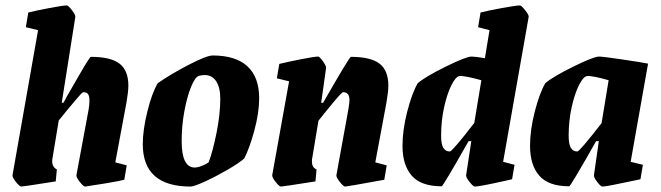

<svg xmlns="http://www.w3.org/2000/svg" viewBox="-20 -677 2430 706"><path d="M404 -80 446 -69 437 -16Q418 -11 366.5 -2.5Q315 6 293 9Q287 9 273.5 -8Q260 -25 261 -33L306 -275Q309 -293 309 -307Q309 -323 304 -330.5Q299 -338 286 -338Q282 -338 257.5 -308.5Q233 -279 222 -266L196 -234L173 -95Q172 -90 172 -83Q172 -63 189 -54L185 -10Q65 9 58 9Q52 9 38.5 -8Q25 -25 26 -33L120 -566L75 -577L84 -631Q112 -638 162 -647.5Q212 -657 226 -657Q231 -657 244.5 -639.5Q258 -622 257 -615L207 -299H213Q217 -305 219.5 -310Q222 -315 224 -319Q236 -340 273 -404Q310 -468 314 -468Q387 -468 419.5 -443Q452 -418 452 -362Q452 -340 445 -300Z M505 -147Q505 -199 522 -267.5Q539 -336 560 -371Q607 -404 673.5 -438.5Q740 -473 762 -473Q847 -473 890 -433Q933 -393 933 -316Q933 -263 915.5 -198Q898 -133 878 -94Q857 -76 814.5 -51.5Q772 -27 732.5 -9Q693 9 681 9Q505 9 505 -147ZM710 -63Q718 -65 729 -70Q740 -75 747 -80Q762 -118 776 -187.5Q790 -257 790 -314Q790 -355 775 -378Q760 -401 733 -401Q722 -401 711 -398Q697 -393 682.5 -357.5Q668 -322 658 -268.5Q648 -215 648 -158Q648 -61 696 -61Q702 -61 710 -63Z M1360 -80 1402 -69 1393 -16Q1256 9 1249 9Q1243 9 1229.5 -8Q1216 -25 1217 -33L1261 -275Q1265 -299 1265 -309Q1265 -338 1242 -338Q1237 -338 1209 -304.5Q1181 -271 1151 -233L1128 -95Q1127 -91 1127 -83Q1127 -61 1144 -54L1140 -10Q1020 9 1013 9Q1007 9 993.5 -8Q980 -25 981 -33L1043 -378L998 -389L1007 -442Q1040 -450 1088.5 -459.5Q1137 -469 1150 -469Q1155 -469 1167.5 -451.5Q1180 -434 1179 -427L1161 -299H1168Q1265 -468 1270 -468Q1343 -468 1375.5 -443Q1408 -418 1408 -362Q1408 -340 1401 -300Z M1924 -615 1830 -82 1872 -71 1863 -18 1837 -12Q1743 9 1726 9Q1720 9 1706.5 -8Q1693 -25 1694 -33L1713 -158H1703Q1609 8 1604 8Q1528 8 1494 -31Q1460 -70 1460 -141Q1460 -199 1477.5 -267Q1495 -335 1516 -371Q1544 -395 1619 -432Q1694 -469 1714 -469Q1727 -469 1763 -463L1780 -566L1738 -577L1747 -631Q1774 -638 1826 -647.5Q1878 -657 1892 -657Q1897 -657 1911 -639.5Q1925 -622 1924 -615ZM1724 -225 1750 -382Q1722 -390 1698.5 -394.5Q1675 -399 1668 -397Q1655 -394 1639.5 -363Q1624 -332 1613 -282.5Q1602 -233 1602 -178Q1602 -147 1610 -133.5Q1618 -120 1634 -120Q1643 -120 1724 -225Z M2299 -82 2344 -71 2335 -18 2312 -13Q2210 9 2195 9Q2189 9 2176 -8Q2163 -25 2164 -33L2182 -158H2172Q2078 8 2073 8Q1997 8 1963 -31Q1929 -70 1929 -141Q1929 -199 1946.5 -267Q1964 -335 1985 -371Q2013 -395 2088 -432Q2163 -469 2183 -469Q2196 -469 2267.5 -458.5Q2339 -448 2363 -443ZM2192 -224 2218 -382Q2191 -390 2167.5 -394.5Q2144 -399 2137 -397Q2124 -394 2108.5 -363Q2093 -332 2082 -282.5Q2071 -233 2071 -178Q2071 -147 2079 -133.5Q2087 -120 2103 -120Q2111 -120 2192 -224Z"/></svg>

Font: Grenze
Style: Bold Italic
Weight: 700
Italic angle: -10°
Designer: Renata Polastri
Foundry: Omnibus-Type
Version: Version 1.002; ttfautohint (v1.8)